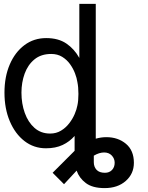

<svg xmlns="http://www.w3.org/2000/svg" viewBox="-20 -747 756 980"><path d="M2.8 -274.1Q2.8 -355.1 29.8 -418Q56.8 -480.8 104.8 -516.7Q152.7 -552.6 215.9 -552.6Q278.1 -552.6 318.9 -524.7Q359.7 -496.8 384.9 -451.3V-727.3H468.8V-39.1Q495.7 -46.9 522.7 -46.9Q582.4 -46.9 622.9 -13Q663.4 21 663.4 83.8Q663.4 140.3 621.8 176.7Q580.3 213.1 514.2 213.1Q452.4 213.1 418.3 187.5Q384.2 161.9 371.1 123.9L306.8 193.2L248.6 134.9L360.8 22.7V-53.3Q335.6 -24.1 299.7 -7.1Q263.8 9.9 214.5 9.9Q152.7 9.9 104.9 -27Q57.2 -63.9 30 -128.2Q2.8 -192.5 2.8 -274.1ZM89.5 -274.1Q89.5 -218 106.5 -170.5Q123.6 -122.9 156.2 -94.1Q188.9 -65.3 235.8 -65.3Q267 -65.3 291.4 -80.1Q315.7 -94.8 333.1 -117.4Q350.5 -139.9 361 -164.4Q371.4 -188.9 375 -208.8Q380.3 -232.2 380.3 -267.4Q380.3 -302.6 375 -328.1Q372.2 -348 362.9 -372.5Q353.7 -397 337.5 -419.6Q321.4 -442.1 297.4 -456.9Q273.4 -471.6 241.5 -471.6Q189.6 -471.6 155.9 -443.9Q122.2 -416.2 105.8 -371.1Q89.5 -326 89.5 -274.1ZM458.8 81Q458.8 104.4 472.8 119.7Q486.9 134.9 515.6 134.9Q538 134.9 551.7 120.6Q565.3 106.2 565.3 83.8Q565.3 62.5 550.6 46.9Q535.9 31.2 511.4 31.2Q486.5 31.2 458.8 47.6Z"/></svg>

Font: Interface
Style: Regular
Weight: 400
Designer: Rasmus Andersson
Foundry: rsms
Version: Version 1.8